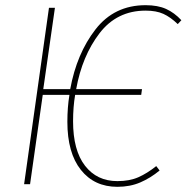

<svg xmlns="http://www.w3.org/2000/svg" viewBox="-20 -711 720 741"><path d="M274 -367H528L525 -345H270Q262 -298 262 -243Q262 -131 308 -71.5Q354 -12 433 -12Q480 -12 514 -27Q548 -42 583 -70L596 -53Q561 -24 521.5 -7Q482 10 433 10Q344 10 292 -55.5Q240 -121 240 -241Q240 -297 248 -345H145L96 0H73L169 -681H192L147 -367H251Q276 -504 348.5 -597.5Q421 -691 542 -691Q589 -691 621 -676.5Q653 -662 680 -633L666 -618Q638 -645 610.5 -657.5Q583 -670 542 -670Q431 -670 364 -582.5Q297 -495 274 -367Z"/></svg>

Font: Fira Sans Condensed Thin
Style: Italic
Weight: 250
Width: 3
Italic angle: -8°
Designer: Carrois Corporate & Edenspiekermann AG
Foundry: Carrois Corporate GbR & Edenspiekermann AG
Version: Version 4.203